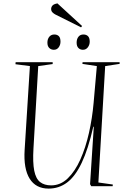

<svg xmlns="http://www.w3.org/2000/svg" viewBox="-20 -1096 746 1130"><path d="M559 -22 644 -10 643 0H517L510 -12L532 -350H529Q499 -218 461 -138Q423 -58 375 -22Q327 14 266 14Q191 14 154.5 -44.5Q118 -103 125 -214L156 -707L71 -718L72 -730H290V-719L205 -707L177 -223Q172 -139 181.5 -91.5Q191 -44 216 -24.5Q241 -5 281 -5Q336 -5 379 -46.5Q422 -88 453 -157.5Q484 -227 503.5 -313.5Q523 -400 531 -491L550 -707L465 -720L466 -730H684V-720L599 -707ZM259 -845Q259 -866 270 -879.5Q281 -893 300 -893Q316 -893 326 -883.5Q336 -874 336 -851Q336 -832 325.5 -817.5Q315 -803 297 -803Q281 -803 270 -813.5Q259 -824 259 -845ZM431 -845Q431 -866 441.5 -879.5Q452 -893 471 -893Q488 -893 498 -883Q508 -873 508 -851Q508 -832 497 -817.5Q486 -803 468 -803Q452 -803 441.5 -813.5Q431 -824 431 -845ZM463 -943 457 -935 307 -1010Q297 -1015 289 -1023Q281 -1031 281 -1043Q281 -1054 288.5 -1063Q296 -1072 318 -1076Z"/></svg>

Font: Display Extralight
Style: Italic
Weight: 200
Italic angle: -2°
Designer: Latin by Veronika Burian and Jose Scaglione. Greek by Irene Vlachou. Cyrillic by Vera Evstafieva
Foundry: TypeTogether
Version: Version 3.002